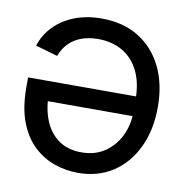

<svg xmlns="http://www.w3.org/2000/svg" viewBox="-68 -623 669 694"><g transform="rotate(10 266.5 -276.0)"><path d="M251 -557.6Q330.1 -557.6 387.2 -522.5Q444.3 -487.3 475.1 -424.3Q505.9 -361.3 505.9 -277.3Q505.9 -193.8 475.6 -129.6Q445.3 -65.4 390.6 -29.3Q335.9 6.8 261.7 6.8Q219.2 6.8 177.2 -7.3Q135.3 -21.5 100.8 -53.2Q66.4 -85 45.9 -137.2Q25.4 -189.5 25.4 -265.6V-301.8H446.3V-229.5H70.8L109.4 -256.8Q109.4 -202.1 126.5 -159.7Q143.6 -117.2 177.5 -92.8Q211.4 -68.4 261.7 -68.4Q312 -68.4 347.9 -93Q383.8 -117.7 402.8 -157.5Q421.9 -197.3 421.9 -242.2V-290Q421.9 -352.1 400.4 -395Q378.9 -438 340.6 -460.2Q302.2 -482.4 251 -482.4Q218.3 -482.4 191.4 -472.9Q164.6 -463.4 145.3 -444.3Q126 -425.3 115.2 -396.5L34.2 -419.9Q46.9 -460.9 77.1 -491.9Q107.4 -522.9 151.6 -540.3Q195.8 -557.6 251 -557.6Z"/></g></svg>

Font: Inter Tight
Style: Regular
Weight: 400
Designer: Rasmus Andersson
Foundry: rsms
Version: Version 3.002